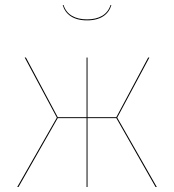

<svg xmlns="http://www.w3.org/2000/svg" viewBox="-20 -747 695 767"><path d="M327.7 -665.6C383.1 -665.6 414.1 -690 424.9 -726.6L421.5 -726.9C409.5 -688.4 375.6 -669.6 327.7 -669.6C279.8 -669.6 245.9 -688.4 233.9 -726.9L230.5 -726.6C241.4 -690 272.4 -665.6 327.7 -665.6ZM576.8 -517.2H571.9L444.7 -278.9H329.6V-517.2H325.8V-278.9H210.7L83.6 -517.2H78.6L207.1 -277.1L48.9 0H53.9L210.6 -275.1H325.8V0H329.6V-275.1H444.7L601.4 0H606.4L448.3 -277.1Z"/></svg>

Font: Fira Sans Four
Style: Regular
Weight: 100
Designer: Carrois Corporate & Edenspiekermann AG
Foundry: Carrois Corporate GbR & Edenspiekermann AG
Version: Version 4.203;PS 004.203;hotconv 1.0.88;makeotf.lib2.5.64775